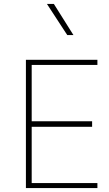

<svg xmlns="http://www.w3.org/2000/svg" viewBox="-20 -953 554 973"><path d="M140.6 -25.4V-310.5H446.8V-338.4H140.6V-624H473.6V-649.9H111.3V0H473.6V-25.4ZM252.9 -933.1H217.8L320.8 -775.4H352.1Z"/></svg>

Font: Estedad Thin
Style: Regular
Weight: 100
Designer: Amin Abedi
Version: Version 7.3